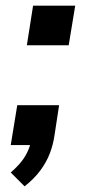

<svg xmlns="http://www.w3.org/2000/svg" viewBox="-20 -513 304 679"><path d="M67 146 18 97Q41 77 56 58Q71 39 80 17.5Q89 -4 94 -27L120 0H18L41 -141H189L173 -36Q168 -1 156 30Q144 61 122.5 90Q101 119 67 146ZM75 -353 97 -493H246L223 -353Z"/></svg>

Font: Nunito Sans 10pt
Style: Bold Italic
Weight: 700
Italic angle: -9°
Designer: Vernon Adams
Foundry: Vernon Adams
Version: Version 3.101;gftools[0.9.27]